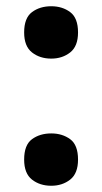

<svg xmlns="http://www.w3.org/2000/svg" viewBox="-20 -576 325 609"><path d="M56.6 -473.1Q56.6 -519 81.5 -537.6Q106.4 -556.2 142.6 -556.2Q177.7 -556.2 202.6 -537.6Q227.5 -519 227.5 -473.1Q227.5 -429.2 202.6 -409.7Q177.7 -390.1 142.6 -390.1Q106.4 -390.1 81.5 -409.7Q56.6 -429.2 56.6 -473.1ZM56.6 -69.8Q56.6 -116.2 81.5 -134.5Q106.4 -152.8 142.6 -152.8Q177.7 -152.8 202.6 -134.5Q227.5 -116.2 227.5 -69.8Q227.5 -25.9 202.6 -6.3Q177.7 13.2 142.6 13.2Q106.4 13.2 81.5 -6.3Q56.6 -25.9 56.6 -69.8Z"/></svg>

Font: Nokora
Style: Bold
Weight: 700
Designer: Danh Hong
Version: Version 8.000; ttfautohint (v1.8.3)